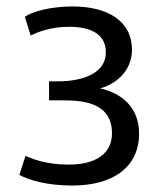

<svg xmlns="http://www.w3.org/2000/svg" viewBox="-20 -562 491 595"><path d="M308 -400C308 -328 222 -310 162 -310H132V-251H162C165 -251 168.1 -251 171.4 -251C228.6 -251 327 -248.3 327 -149C327 -84 274.6 -52 193.8 -52C192.5 -52 191.3 -52 190 -52C122 -52 76 -71 59 -79L40 -20C67 -5 123 13 204 13C329 13 411 -43 411 -148C411 -230 356 -274 290 -288C335 -300 389 -339 389 -408C389 -497 313 -542 205 -542C134 -542 78 -525 57 -510L75 -452C96 -462 136 -479 194 -479C255.9 -479 308 -459.6 308 -400Z"/></svg>

Font: Repo
Style: Regular
Weight: 400
Designer: Stefan Peev
Foundry: Context Ltd
Version: Version 0.000